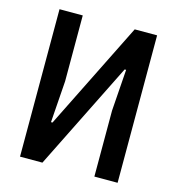

<svg xmlns="http://www.w3.org/2000/svg" viewBox="-105 -788 809 878"><g transform="rotate(15 300.0 -349.0)"><path d="M69 -698H179V-386L165 -189H172L425 -698H531V0H421V-312L435 -509H428L175 0H69Z"/></g></svg>

Font: IBM Plaex Mono Medium
Style: Regular
Weight: 500
Designer: Mike Abbink, Paul van der Laan, Pieter van Rosmalen
Foundry: Bold Monday
Version: Version 2.003